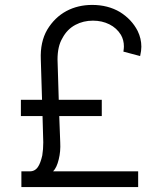

<svg xmlns="http://www.w3.org/2000/svg" viewBox="-20 -759 671 781"><path d="M67 -62H101Q123 -62 135 -81Q145 -96 152 -127Q156 -152 156 -180L153 -287H65V-353H151L146 -517Q143 -588 172 -638Q202 -688 250 -714Q297 -739 355 -739Q419 -739 468 -710Q516 -680 540 -633Q555 -602 555 -569Q555 -553 550 -531L482 -549Q484 -563 484 -570Q484 -596 472 -617Q455 -645 425 -660Q395 -675 358 -675Q319 -675 287 -658Q253 -640 234 -604Q214 -571 214 -517L219 -353H394V-287H221L225 -180Q227 -143 219 -111Q211 -77 196 -62H542V2H67Z"/></svg>

Font: Sinter Normal
Style: Regular
Weight: 350
Foundry: Adobe & rsms
Version: Version 1.000